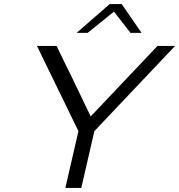

<svg xmlns="http://www.w3.org/2000/svg" viewBox="-20 -920 877 940"><path d="M355 -759 517 -900H576L673 -759H619L538 -863L409 -759ZM161 -695H257L290 -627Q297 -612 305 -596L326 -554L375 -452Q387 -426 403.5 -392.5Q420 -359 424 -350Q431 -358 751 -695H837L442 -278L378 0H300L364 -278Z"/></svg>

Font: Coval
Style: ExtraLight Italic
Weight: 200
Foundry: Context Ltd
Version: Version 001.000